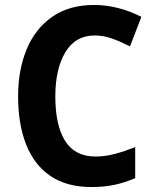

<svg xmlns="http://www.w3.org/2000/svg" viewBox="-20 -744 621 774"><path d="M362 -601Q284 -601 243.5 -533.5Q203 -466 203 -355Q203 -239 242.5 -176Q282 -113 365 -113Q404 -113 443 -123.5Q482 -134 525 -151V-26Q484 -8 442 1Q400 10 349 10Q249 10 183.5 -34.5Q118 -79 85.5 -161Q53 -243 53 -356Q53 -463 88 -546.5Q123 -630 191.5 -677Q260 -724 359 -724Q408 -724 456.5 -711.5Q505 -699 550 -676L504 -557Q469 -575 433.5 -588Q398 -601 362 -601Z"/></svg>

Font: Noto Sans Ethiopic SemiCondensed
Style: Bold
Weight: 700
Width: 4
Designer: Monotype Design Team
Foundry: Monotype Imaging Inc.
Version: Version 2.102; ttfautohint (v1.8.4.7-5d5b)